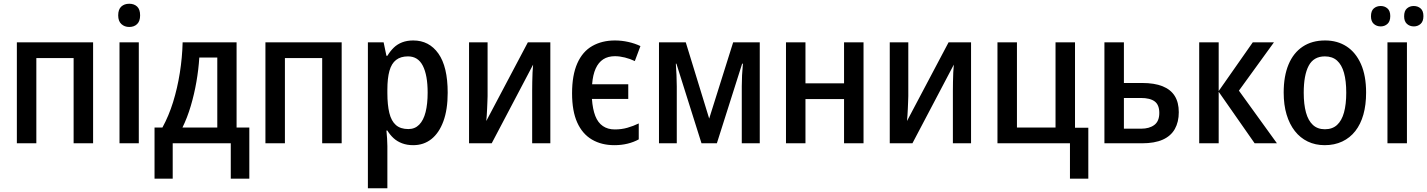

<svg xmlns="http://www.w3.org/2000/svg" viewBox="-20 -765 7619 1025"><path d="M477 -539V0H373V-455H174V0H70V-539Z M721 -539V0H618V-539ZM670 -745Q696 -745 712 -730Q728 -715 728 -683Q728 -652 712 -636.5Q696 -621 670 -621Q645 -621 628 -636.5Q611 -652 611 -683Q611 -715 627.5 -730Q644 -745 670 -745Z M1243 -539V-84H1311V189H1212V0H902V189H805V-84H847Q881 -146 904 -220Q927 -294 940 -376Q953 -458 955 -539ZM1044 -458Q1040 -394 1028.5 -328Q1017 -262 998.5 -199.5Q980 -137 954 -84H1140V-458Z M1804 -539V0H1700V-455H1501V0H1397V-539Z M2186 -549Q2271 -549 2320.5 -479Q2370 -409 2370 -270Q2370 -180 2347 -117.5Q2324 -55 2283 -22.5Q2242 10 2186 10Q2153 10 2126.5 0Q2100 -10 2081 -27.5Q2062 -45 2048 -68H2043Q2045 -48 2046.5 -25.5Q2048 -3 2048 15V240H1944V-539H2028L2043 -467H2048Q2063 -492 2082 -510.5Q2101 -529 2127 -539Q2153 -549 2186 -549ZM2158 -464Q2119 -464 2094.5 -445Q2070 -426 2059 -386.5Q2048 -347 2048 -287V-268Q2048 -205 2058.5 -162Q2069 -119 2093.5 -97.5Q2118 -76 2160 -76Q2195 -76 2218 -99.5Q2241 -123 2252 -166.5Q2263 -210 2263 -271Q2263 -363 2237.5 -413.5Q2212 -464 2158 -464Z M2583 -252Q2583 -239 2582 -221.5Q2581 -204 2580.5 -185Q2580 -166 2578.5 -148.5Q2577 -131 2576 -119L2798 -539H2918V0H2821V-281Q2821 -302 2821.5 -327.5Q2822 -353 2823 -378Q2824 -403 2826 -420L2605 0H2484V-539H2583Z M3260 10Q3191 10 3140 -20Q3089 -50 3061.5 -111Q3034 -172 3034 -267Q3034 -364 3062 -427Q3090 -490 3142 -519.5Q3194 -549 3263 -549Q3299 -549 3334.5 -541Q3370 -533 3399 -519L3369 -439Q3344 -451 3316 -458Q3288 -465 3263 -465Q3226 -465 3200.5 -448.5Q3175 -432 3160 -399Q3145 -366 3141 -315H3334V-237H3140Q3144 -182 3158 -146Q3172 -110 3198.5 -92Q3225 -74 3262 -74Q3298 -74 3329.5 -83Q3361 -92 3390 -106V-21Q3363 -6 3330 2Q3297 10 3260 10Z M4036 -539V0H3940V-305Q3940 -332 3941.5 -362.5Q3943 -393 3946 -425H3942L3807 0H3725L3591 -425H3588Q3590 -395 3591.5 -364Q3593 -333 3593 -304V0H3498V-539H3641L3766 -132L3894 -539Z M4280 -539V-320H4486V-539H4590V0H4486V-236H4280V0H4176V-539Z M4829 -252Q4829 -239 4828 -221.5Q4827 -204 4826.5 -185Q4826 -166 4824.5 -148.5Q4823 -131 4822 -119L5044 -539H5164V0H5067V-281Q5067 -302 5067.5 -327.5Q5068 -353 5069 -378Q5070 -403 5072 -420L4851 0H4730V-539H4829Z M5790 189H5692V0H5305V-539H5409V-84H5615V-539H5719V-83H5790Z M6077 -322Q6143 -322 6186.5 -304.5Q6230 -287 6251.5 -252.5Q6273 -218 6273 -166Q6273 -114 6252 -76.5Q6231 -39 6187.5 -19.5Q6144 0 6076 0H5876V-539H5980V-322ZM6169 -162Q6169 -205 6144.5 -223.5Q6120 -242 6070 -242H5980V-78H6072Q6116 -78 6142.5 -98Q6169 -118 6169 -162Z M6668 -539H6781L6594 -281L6797 0H6678L6486 -275V0H6382V-539H6486V-279Z M7273 -271Q7273 -205 7258.5 -153.5Q7244 -102 7215.5 -65.5Q7187 -29 7145.5 -9.5Q7104 10 7052 10Q7002 10 6961.5 -9.5Q6921 -29 6892.5 -65.5Q6864 -102 6848.5 -153.5Q6833 -205 6833 -271Q6833 -359 6859 -421Q6885 -483 6934.5 -516Q6984 -549 7054 -549Q7120 -549 7169 -517Q7218 -485 7245.5 -423Q7273 -361 7273 -271ZM6940 -270Q6940 -208 6952 -164.5Q6964 -121 6989 -98Q7014 -75 7053 -75Q7093 -75 7118 -98Q7143 -121 7155 -164.5Q7167 -208 7167 -270Q7167 -333 7155 -376Q7143 -419 7118 -441.5Q7093 -464 7053 -464Q6993 -464 6966.5 -414Q6940 -364 6940 -270Z M7491 0H7387V-539H7491ZM7299 -678Q7299 -707 7314 -720Q7329 -733 7351 -733Q7372 -733 7387 -720Q7402 -707 7402 -679Q7402 -651 7387 -637.5Q7372 -624 7351 -624Q7329 -624 7314 -637.5Q7299 -651 7299 -678ZM7476 -678Q7476 -707 7491 -720Q7506 -733 7527 -733Q7549 -733 7564 -720Q7579 -707 7579 -679Q7579 -651 7564 -637.5Q7549 -624 7528 -624Q7506 -624 7491 -637.5Q7476 -651 7476 -678Z"/></svg>

Font: Noto Sans Display SemiCondensed Medium
Style: Regular
Weight: 500
Width: 4
Designer: Monotype Design Team
Foundry: Monotype Imaging Inc.
Version: Version 2.003